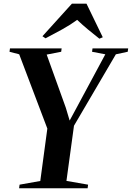

<svg xmlns="http://www.w3.org/2000/svg" viewBox="-20 -1000 701 1020"><path d="M81.5 0 84 -19 194 -38.5 231.5 -317 82 -711.5 30.5 -725 33 -743H307.5L305 -725L228 -710L329.5 -428L350 -359.5L379.5 -414L539.5 -711.5L469 -725L471.5 -743H661L658.5 -725L595.5 -711.5L373 -332L333 -39L448 -19L445.5 0ZM205.5 -807.5 362 -980.5H439.5L526 -802L508 -794.5Q477 -818.5 446.8 -843.8Q416.5 -869 390 -894.5Q354 -868 310.5 -844Q267 -820 222 -796.5Z"/></svg>

Font: Merriweather 144pt SemiBold
Style: Italic
Weight: 600
Italic angle: -7.8°
Version: Version 2.101